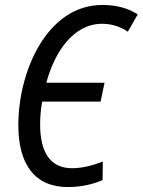

<svg xmlns="http://www.w3.org/2000/svg" viewBox="-20 -745 576 775"><path d="M254 10C305 10 352 0 394 -18L395 -93C354 -77 312 -66 271 -66C182 -66 142 -131 142 -243C142 -274 145 -305 150 -335H386L402 -411H167C199 -531 274 -649 392 -649C434 -649 468 -636 496 -617L536 -687C497 -712 450 -725 393 -725C171 -725 54 -459 54 -240C54 -82 120 10 254 10Z"/></svg>

Font: Noto Sans Display SemiCondensed
Style: Italic
Weight: 400
Width: 4
Italic angle: -12°
Designer: Monotype Design Team
Foundry: Monotype Imaging Inc.
Version: Version 1.900